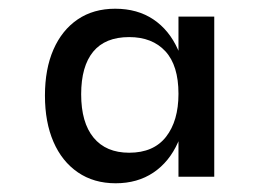

<svg xmlns="http://www.w3.org/2000/svg" viewBox="-20 -740 589 440"><path d="M245 -320Q195 -320 158.5 -345Q122 -370 102.5 -415Q83 -460 83 -521Q83 -582 102.5 -626.5Q122 -671 158 -695.5Q194 -720 244 -720Q295 -720 331.5 -695.5Q368 -671 388 -626Q408 -581 408 -520Q408 -459 388 -414Q368 -369 331.5 -344.5Q295 -320 245 -320ZM276 -390Q332 -390 360.5 -426.5Q389 -463 389 -525Q389 -590 359 -622.5Q329 -655 276 -655Q221 -655 193.5 -621.5Q166 -588 166 -524Q166 -459 194.5 -424.5Q223 -390 276 -390ZM389 -335V-702H471V-335Z"/></svg>

Font: Moderustic
Style: Regular
Weight: 400
Designer: Tural Alisoy
Foundry: TAFT Foundry
Version: Version 2.120